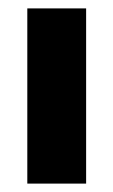

<svg xmlns="http://www.w3.org/2000/svg" viewBox="-20 -437 270 457"><path d="M185 0V-417H45V0Z"/></svg>

Font: OSH Darker Grotesque Black
Style: Regular
Weight: 900
Designer: Gabriel Lam
Foundry: TypeRant
Version: Version 1.000;Glyphs 3.1.1 (3148)